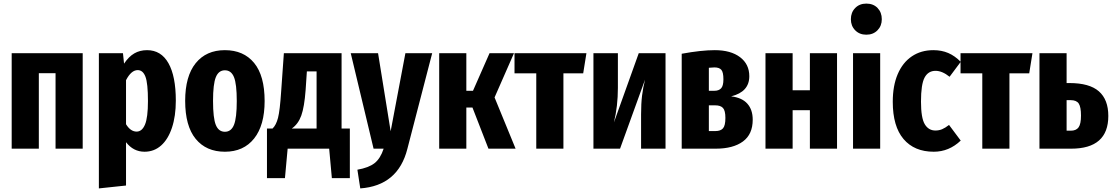

<svg xmlns="http://www.w3.org/2000/svg" viewBox="-20 -827 6193 1068"><path d="M289 0V-420H196V0H45V-531H440V0Z M958 -267Q958 -181 936.5 -116.5Q915 -52 876 -17.5Q837 17 784 17Q722 17 681 -36V205L530 221V-531H664L670 -473Q696 -512 727 -530Q758 -548 798 -548Q876 -548 917 -475.5Q958 -403 958 -267ZM803 -265Q803 -364 789 -400.5Q775 -437 746 -437Q710 -437 681 -381V-136Q706 -95 740 -95Q770 -95 786.5 -134Q803 -173 803 -265Z M1452 -265Q1452 -130 1393.5 -56.5Q1335 17 1231 17Q1127 17 1068.5 -54.5Q1010 -126 1010 -266Q1010 -403 1068.5 -475.5Q1127 -548 1231 -548Q1335 -548 1393.5 -477Q1452 -406 1452 -265ZM1165 -266Q1165 -170 1180.5 -132Q1196 -94 1231 -94Q1266 -94 1281.5 -132.5Q1297 -171 1297 -265Q1297 -360 1281.5 -398Q1266 -436 1231 -436Q1196 -436 1180.5 -397.5Q1165 -359 1165 -266Z M1926 -112V164H1826L1811 0H1580L1565 164H1465V-112H1496Q1516 -131 1526.5 -171.5Q1537 -212 1544 -319L1559 -531H1880V-112ZM1741 -430H1687L1680 -326Q1673 -232 1656 -184.5Q1639 -137 1603 -112H1741Z M2246 1Q2194 206 1984 221L1968 117Q2031 106 2063.5 80.5Q2096 55 2114 0H2058L1931 -531H2083L2153 -97L2235 -531H2384Z M2839 -531 2731 -285 2848 0H2697L2608 -229H2574V0H2423V-531H2574V-322H2611L2703 -531Z M3242 -531 3224 -419H3114V0H2963V-419H2842V-531Z M3682 0H3546V-191Q3546 -251 3551.5 -295.5Q3557 -340 3568 -384L3429 0H3281V-531H3417V-338Q3417 -236 3395 -146L3533 -531H3682Z M4167 -161Q4167 -80 4112.5 -40Q4058 0 3961 0H3772V-528Q3881 -548 3956 -548Q4045 -548 4096.5 -509Q4148 -470 4148 -403Q4148 -316 4047 -291Q4107 -284 4137 -250.5Q4167 -217 4167 -161ZM3923 -450V-322H3954Q3978 -322 3991 -335.5Q4004 -349 4004 -386Q4004 -425 3992.5 -438.5Q3981 -452 3954 -452Q3945 -452 3923 -450ZM4015 -171Q4015 -212 4001.5 -226.5Q3988 -241 3959 -241H3923V-98H3960Q3988 -98 4001.5 -113Q4015 -128 4015 -171Z M4485 0V-214H4389V0H4238V-531H4389V-325H4485V-531H4636V0Z M4876 -531V0H4725V-531ZM4885 -720Q4885 -683 4861 -658.5Q4837 -634 4799 -634Q4761 -634 4737 -658.5Q4713 -683 4713 -720Q4713 -758 4737 -782.5Q4761 -807 4799 -807Q4838 -807 4861.5 -782.5Q4885 -758 4885 -720Z M5324 -483 5262 -400Q5221 -433 5184 -433Q5143 -433 5123 -395.5Q5103 -358 5103 -262Q5103 -171 5124 -136Q5145 -101 5183 -101Q5203 -101 5220 -108Q5237 -115 5259 -132L5324 -45Q5259 17 5174 17Q5066 17 5006 -53.5Q4946 -124 4946 -261Q4946 -350 4973.5 -414.5Q5001 -479 5052 -513.5Q5103 -548 5172 -548Q5218 -548 5255 -532Q5292 -516 5324 -483Z M5723 -531 5705 -419H5595V0H5444V-419H5323V-531Z M6145 -182Q6145 0 5938 0H5762V-531H5913V-365H5929Q6040 -365 6092.5 -319Q6145 -273 6145 -182ZM5993 -184Q5993 -232 5980.5 -251Q5968 -270 5935 -270H5913V-100H5936Q5966 -100 5979.5 -118.5Q5993 -137 5993 -184Z"/></svg>

Font: Fira Sans Extra Condensed
Style: Bold
Weight: 700
Width: 1
Designer: Carrois Corporate & Edenspiekermann AG
Foundry: Carrois Corporate GbR & Edenspiekermann AG
Version: Version 4.203